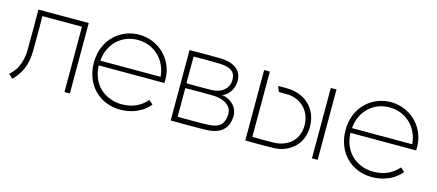

<svg xmlns="http://www.w3.org/2000/svg" viewBox="-43 -851 2815 1238"><g transform="rotate(15 1365.0 -232.5)"><path d="M136 -436H400V0H436V-470H100C101 -380 101 -290 100 -200C99 -146 86 -71 25 -22L53 5C104 -47 135 -108 136 -200C137 -266 137 -370 136 -436Z M969 -69 942 -92C901 -44 845 -19 776 -19C675 -19 574 -85 569 -223H1007C1008 -231 1008 -244 1008 -253C1003 -387 896 -482 771 -482C646 -482 534 -387 534 -233C534 -82 639 17 776 17C844 17 922 -8 969 -69ZM571 -255C579 -365 660 -447 771 -447C882 -447 965 -365 973 -255Z M1145 -258V-436C1198 -437 1254 -437 1307 -436C1388 -435 1426 -414 1426 -355C1426 -296 1377 -259 1313 -258C1261 -257 1198 -257 1145 -258ZM1109 0C1184 1 1260 1 1336 0C1430 -1 1493 -38 1493 -135C1493 -201 1432 -241 1386 -244C1421 -254 1460 -297 1460 -359C1460 -432 1400 -469 1315 -470C1249 -471 1174 -471 1109 -470ZM1146 -35V-226C1203 -227 1275 -227 1334 -226C1389 -225 1457 -200 1457 -139C1457 -57 1413 -36 1331 -35C1270 -34 1205 -34 1146 -35Z M1645 -34V-470H1607V0C1675 1 1720 1 1793 0C1900 -2 1987 -75 1987 -191C1987 -321 1894 -389 1792 -394C1769 -395 1751 -395 1721 -394L1735 -358C1758 -358 1773 -358 1799 -357C1868 -354 1951 -302 1951 -191C1951 -92 1878 -35 1784 -34C1727 -33 1699 -33 1645 -34ZM2052 0H2090V-470H2052Z M2649 -69 2622 -92C2581 -44 2525 -19 2456 -19C2355 -19 2254 -85 2249 -223H2687C2688 -231 2688 -244 2688 -253C2683 -387 2576 -482 2451 -482C2326 -482 2214 -387 2214 -233C2214 -82 2319 17 2456 17C2524 17 2602 -8 2649 -69ZM2251 -255C2259 -365 2340 -447 2451 -447C2562 -447 2645 -365 2653 -255Z"/></g></svg>

Font: Kreadon Extra Light
Style: Regular
Weight: 200
Designer: kohakuno
Foundry: StudioGnu
Version: Version 1.000;Glyphs 3.1.2 (3151)